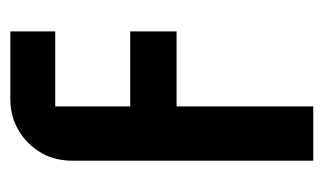

<svg xmlns="http://www.w3.org/2000/svg" viewBox="-150 -490 640 380"><g transform="rotate(-90 170.0 -300.0)"><path d="M297.9 -509.8Q297.9 -509.8 297.9 -510.7Q248 -510.7 149.4 -510.7Q149.4 -460.9 149.4 -362.3Q198.2 -362.3 297.9 -362.3Q297.9 -332 297.9 -270.5Q248 -270.5 149.4 -270.5Q149.4 -180.7 149.4 0Q113.3 0 42 0Q42 -159.2 42 -477.5Q42 -504.9 52.7 -529.3Q64.5 -553.7 85 -571.3Q101.6 -585 122.1 -592.8Q142.6 -599.6 164.1 -599.6Q208 -599.6 297.9 -599.6Q297.9 -577.1 297.9 -554.7Q297.9 -532.2 297.9 -509.8Z"/></g></svg>

Font: Bestnet font
Style: Regular
Weight: 400
Version: Version 1.0